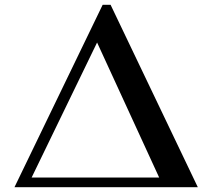

<svg xmlns="http://www.w3.org/2000/svg" viewBox="-20 -775 879 795"><path d="M405 -755H438L799 0H40ZM639 -40 382 -599 111 -40Z"/></svg>

Font: Raigarh
Style: Regular
Weight: 400
Designer: jaikishan Patel
Foundry: MagicType
Version: Version 1.000;FEAKit 1.0